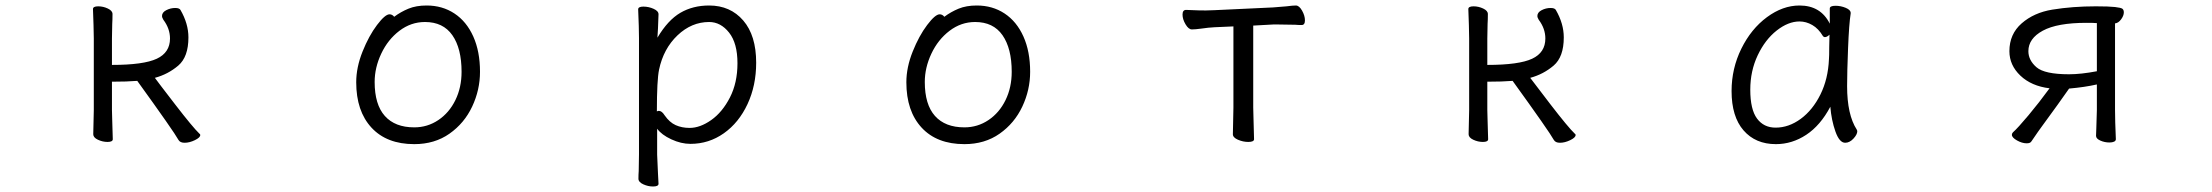

<svg xmlns="http://www.w3.org/2000/svg" viewBox="-20 -506 8040 698"><path d="M320 -415 318 -473Q318 -483 337 -483Q355 -483 372 -475Q389 -467 389 -455Q389 -434 388 -419L387 -366V-270Q502 -270 550 -292.5Q598 -315 598 -366Q598 -402 574 -434Q569 -442 569 -448Q569 -461 584.5 -469Q600 -477 617 -477Q632 -477 636 -470Q665 -420 665 -370Q665 -299 628 -267.5Q591 -236 543 -223Q553 -209 617 -126Q681 -43 705 -20Q708 -19 708 -15Q708 -6 688.5 3.5Q669 13 651 13Q635 13 629 3Q612 -28 479 -212Q442 -209 387 -209V-106L388 -68L390 0Q390 10 371 10Q353 10 336 2Q319 -6 319 -18L321 -106V-366Z M1531 -486Q1588 -486 1632 -457Q1676 -428 1700.5 -373.5Q1725 -319 1725 -245Q1725 -179 1696.5 -118.5Q1668 -58 1614 -20Q1560 18 1486 18Q1386 18 1330.5 -42Q1275 -102 1275 -207Q1275 -261 1298 -318.5Q1321 -376 1350.5 -415Q1380 -454 1396 -454Q1406 -454 1413 -445Q1437 -463 1465 -474.5Q1493 -486 1531 -486ZM1486 -43Q1534 -43 1573.5 -69.5Q1613 -96 1635.5 -142Q1658 -188 1658 -245Q1658 -330 1624.5 -378Q1591 -426 1525 -426Q1474 -426 1432 -394Q1390 -362 1366 -311Q1342 -260 1342 -208Q1342 -126 1379 -84.5Q1416 -43 1486 -43Z M2300 -472Q2300 -482 2319 -482Q2338 -482 2356 -474Q2374 -466 2374 -454L2372 -402L2370 -369Q2408 -433 2453.5 -459.5Q2499 -486 2558 -486Q2635 -486 2682 -431.5Q2729 -377 2729 -278Q2729 -195 2697.5 -127.5Q2666 -60 2611.5 -21.5Q2557 17 2490 17Q2456 17 2420.5 0.5Q2385 -16 2369 -38V56Q2369 61 2372 124Q2374 154 2374 162Q2374 172 2354 172Q2336 172 2318.5 164Q2301 156 2301 144Q2301 128 2302 116L2303 55V-368Q2303 -403 2300 -472ZM2375 -103Q2386 -103 2396 -87Q2414 -61 2436.5 -51Q2459 -41 2487 -41Q2525 -41 2565.5 -69.5Q2606 -98 2633.5 -151.5Q2661 -205 2661 -276Q2661 -349 2630.5 -387.5Q2600 -426 2558 -426Q2494 -426 2443 -377.5Q2392 -329 2376 -253Q2368 -215 2368 -101Q2372 -103 2375 -103Z M3531 -486Q3588 -486 3632 -457Q3676 -428 3700.5 -373.5Q3725 -319 3725 -245Q3725 -179 3696.5 -118.5Q3668 -58 3614 -20Q3560 18 3486 18Q3386 18 3330.5 -42Q3275 -102 3275 -207Q3275 -261 3298 -318.5Q3321 -376 3350.5 -415Q3380 -454 3396 -454Q3406 -454 3413 -445Q3437 -463 3465 -474.5Q3493 -486 3531 -486ZM3486 -43Q3534 -43 3573.5 -69.5Q3613 -96 3635.5 -142Q3658 -188 3658 -245Q3658 -330 3624.5 -378Q3591 -426 3525 -426Q3474 -426 3432 -394Q3390 -362 3366 -311Q3342 -260 3342 -208Q3342 -126 3379 -84.5Q3416 -43 3486 -43Z M4347 -402Q4325 -399 4313 -399Q4301 -399 4290 -417.5Q4279 -436 4279 -453Q4279 -470 4292 -470Q4300 -470 4318 -469Q4336 -468 4364 -468L4395 -469L4608 -479L4657 -483Q4680 -486 4691 -486Q4703 -486 4713.5 -467.5Q4724 -449 4724 -432Q4724 -415 4712 -415Q4699 -415 4689 -416L4626 -417H4609L4536 -413V-115L4537 -75L4539 0Q4539 10 4518 10Q4499 10 4480.5 2Q4462 -6 4462 -18L4464 -115V-410L4396 -407Q4374 -406 4347 -402Z M5320 -415 5318 -473Q5318 -483 5337 -483Q5355 -483 5372 -475Q5389 -467 5389 -455Q5389 -434 5388 -419L5387 -366V-270Q5502 -270 5550 -292.5Q5598 -315 5598 -366Q5598 -402 5574 -434Q5569 -442 5569 -448Q5569 -461 5584.5 -469Q5600 -477 5617 -477Q5632 -477 5636 -470Q5665 -420 5665 -370Q5665 -299 5628 -267.5Q5591 -236 5543 -223Q5553 -209 5617 -126Q5681 -43 5705 -20Q5708 -19 5708 -15Q5708 -6 5688.5 3.5Q5669 13 5651 13Q5635 13 5629 3Q5612 -28 5479 -212Q5442 -209 5387 -209V-106L5388 -68L5390 0Q5390 10 5371 10Q5353 10 5336 2Q5319 -6 5319 -18L5321 -106V-366Z M6695 -193Q6695 -89 6730 -35Q6732 -31 6732 -29Q6732 -17 6718 -2Q6704 13 6688 13Q6667 13 6652.5 -28Q6638 -69 6634 -118Q6598 -50 6546.5 -16Q6495 18 6436 18Q6362 18 6318.5 -32Q6275 -82 6275 -175Q6275 -257 6310.5 -329Q6346 -401 6403.5 -443.5Q6461 -486 6522 -486Q6599 -486 6632 -420V-475Q6632 -485 6653 -485Q6672 -485 6690 -477.5Q6708 -470 6708 -459V-457Q6702 -419 6698.5 -331.5Q6695 -244 6695 -193ZM6435 -42Q6483 -42 6526.5 -74Q6570 -106 6598 -162.5Q6626 -219 6629 -291Q6630 -301 6630 -335L6631 -380Q6622 -371 6614 -371Q6610 -371 6607 -375Q6591 -402 6568.5 -415Q6546 -428 6522 -428Q6481 -428 6439 -395Q6397 -362 6370 -305Q6343 -248 6343 -180Q6343 -108 6367.5 -75Q6392 -42 6435 -42Z M7601 -40 7603 -106V-199Q7559 -189 7502 -184Q7468 -135 7402 -45Q7395 -36 7365 8Q7361 15 7348 15Q7331 15 7312.5 4.5Q7294 -6 7294 -16Q7294 -21 7298 -25Q7316 -41 7354.5 -87Q7393 -133 7431 -185Q7365 -193 7325 -231Q7285 -269 7285 -320Q7285 -382 7329.5 -421Q7374 -460 7441 -471Q7515 -483 7599 -483Q7647 -483 7669 -480.5Q7691 -478 7696 -474Q7701 -470 7701 -461Q7701 -449 7691 -435.5Q7681 -422 7669 -421V-106Q7669 -69 7672 0Q7672 6 7665.5 9Q7659 12 7649 12Q7631 12 7615.5 5Q7600 -2 7600 -12V-13ZM7502 -236Q7545 -236 7603 -247V-422Q7590 -423 7565 -423Q7459 -423 7406.5 -394.5Q7354 -366 7354 -320Q7354 -287 7383.5 -261.5Q7413 -236 7502 -236Z"/></svg>

Font: Iansui 0.93
Style: Regular
Weight: 400
Designer: But Ko / Fontworks Inc.
Foundry: zi-hi.com / Fontworks Inc.
Version: Version 0.931